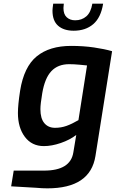

<svg xmlns="http://www.w3.org/2000/svg" viewBox="-20 -793 633 1050"><path d="M41 226 55 140H221Q365 140 381 41L397 -55Q362 -28 312.5 -11Q263 6 220 6Q154 6 116 -44.5Q78 -95 78 -175Q78 -219 90 -297Q111 -428 181 -485Q251 -542 369 -542Q436 -542 494 -533.5Q552 -525 593 -513L502 60Q474 237 239 237Q210 237 179 234ZM409 -136 456 -435Q447 -436 416 -439Q385 -442 358 -442Q297 -442 261 -404Q225 -366 211 -283Q201 -224 201 -196Q201 -145 222.5 -119.5Q244 -94 281 -94Q314 -94 343.5 -104.5Q373 -115 409 -136ZM267 -735Q267 -745 271 -773H329Q327 -755 327 -749Q327 -715 345 -698.5Q363 -682 391 -682Q427 -682 452 -703.5Q477 -725 485 -773H544Q532 -697 490 -661Q448 -625 383 -625Q329 -625 298 -652Q267 -679 267 -735Z"/></svg>

Font: Exo SemiBold
Style: Italic
Weight: 600
Italic angle: -9°
Designer: Natanael Gama
Foundry: Natanael Gama
Version: Version 1.500; ttfautohint (v1.6)